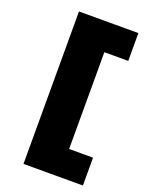

<svg xmlns="http://www.w3.org/2000/svg" viewBox="-164 -820 815 1057"><g transform="rotate(20 244.0 -291.5)"><path d="M110 -738H318V155H110ZM267 -8H458V155H267ZM267 -738H458V-575H267Z"/></g></svg>

Font: REM Black
Style: Regular
Weight: 900
Designer: Octavio Pardo
Foundry: Ashler Design
Version: Version 1.005;gftools[0.9.28]